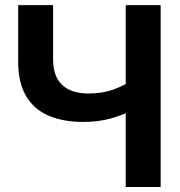

<svg xmlns="http://www.w3.org/2000/svg" viewBox="-20 -748 720 768"><path d="M312.5 -260.3Q233.4 -260.3 174.8 -285.2Q116.2 -310.1 84.5 -363.5Q52.7 -417 52.7 -501.5V-727.5H192.4V-510.7Q192.4 -441.9 228.8 -408Q265.1 -374 335.9 -374Q391.1 -374 436.3 -390.9Q481.4 -407.7 517.1 -432.6V-310.1Q468.8 -286.6 420.4 -273.4Q372.1 -260.3 312.5 -260.3ZM482.9 0V-727.5H622.6V0Z"/></svg>

Font: Inter Cardless Display
Style: Bold
Weight: 700
Designer: Rasmus Andersson
Foundry: rsms
Version: Version 4.001;git-9221beed3